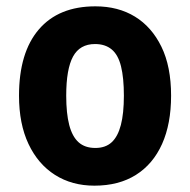

<svg xmlns="http://www.w3.org/2000/svg" viewBox="-20 -576 600 606"><path d="M520 -274Q520 -185 491.5 -121.5Q463 -58 409 -24Q355 10 278 10Q207 10 153.5 -24Q100 -58 70 -121.5Q40 -185 40 -274Q40 -410 102.5 -483Q165 -556 281 -556Q353 -556 406 -523.5Q459 -491 489.5 -428.5Q520 -366 520 -274ZM189 -274Q189 -218 198.5 -181.5Q208 -145 228 -127Q248 -109 281 -109Q313 -109 332.5 -127Q352 -145 361.5 -181.5Q371 -218 371 -274Q371 -330 362 -366.5Q353 -403 332.5 -420Q312 -437 280 -437Q232 -437 210.5 -397.5Q189 -358 189 -274Z"/></svg>

Font: Noto Sans Bengali SemiCondensed
Style: Bold
Weight: 700
Width: 4
Designer: Jelle Bosma - Monotype Design Team
Foundry: Monotype Imaging Inc.
Version: Version 2.003